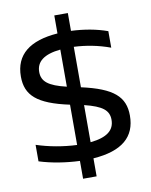

<svg xmlns="http://www.w3.org/2000/svg" viewBox="-95 -844 800 1019"><g transform="rotate(-10 305.0 -335.0)"><path d="M537 -554V-643C479 -664 412 -676 342 -679V-775H269V-678C119 -667 38 -605 38 -486C38 -385 96 -331 269 -294V-77C195 -80 118 -94 52 -116V-27C118 -6 195 6 269 9V105H342V8C499 -3 572 -68 572 -182C572 -284 513 -337 342 -375V-593C406 -590 472 -578 537 -554ZM138 -493C138 -549 180 -582 269 -591V-391C172 -414 138 -442 138 -493ZM342 -79V-279C439 -255 472 -228 472 -177C472 -121 432 -88 342 -79Z"/></g></svg>

Font: LT Wave Alt
Style: Regular
Weight: 400
Designer: Daniel Lyons
Version: Version 2.5 (Glyphs App)